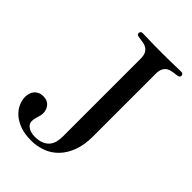

<svg xmlns="http://www.w3.org/2000/svg" viewBox="-209 -763 863 863"><g transform="rotate(45 222.0 -332.0)"><path d="M341.8 -193.8Q341.8 -141.1 327.4 -101.8Q313 -62.5 288.1 -36.1Q263.2 -9.8 229.5 3.2Q195.8 16.1 157.2 16.1Q116.2 16.1 86.4 4.9Q56.6 -6.3 37.6 -23.7Q18.6 -41 9.3 -62.3Q0 -83.5 0 -104Q0 -115.2 3.2 -126Q6.3 -136.7 13.2 -145.3Q20 -153.8 31 -158.9Q42 -164.1 57.1 -164.1Q82.5 -164.1 96.2 -147.9Q109.9 -131.8 109.9 -108.9Q109.9 -101.6 108.2 -94.5Q106.4 -87.4 104.2 -80.1Q102.1 -72.8 100.1 -64.7Q98.1 -56.6 98.1 -46.9Q98.1 -38.1 102.8 -31Q107.4 -23.9 115.2 -18.8Q123 -13.7 134 -10.7Q145 -7.8 157.2 -7.8Q181.6 -7.8 198.5 -14.4Q215.3 -21 226.1 -32.7Q236.8 -44.4 241.5 -61Q246.1 -77.6 246.1 -98.1V-591.8Q246.1 -613.8 239.5 -625.7Q232.9 -637.7 223.1 -643.6Q213.4 -649.4 202.1 -651.1Q190.9 -652.8 181.2 -654.1Q171.4 -655.3 164.8 -657.7Q158.2 -660.2 158.2 -668Q158.2 -672.4 161.1 -676.3Q164.1 -680.2 170.9 -680.2Q179.7 -680.2 189.7 -679.9Q199.7 -679.7 213.4 -679.2Q227.1 -678.7 246.6 -678.5Q266.1 -678.2 293.9 -678.2Q322.3 -678.2 341.6 -678.5Q360.8 -678.7 374.8 -679.2Q388.7 -679.7 398.4 -679.9Q408.2 -680.2 417 -680.2Q423.8 -680.2 427 -676.3Q430.2 -672.4 430.2 -668Q430.2 -660.2 423.6 -657.7Q417 -655.3 407.2 -654.1Q397.5 -652.8 386 -651.1Q374.5 -649.4 364.7 -643.6Q355 -637.7 348.4 -625.7Q341.8 -613.8 341.8 -591.8Z"/></g></svg>

Font: XB Zar
Style: Regular
Weight: 400
Designer: Behnam
Foundry: Irmug
Version: Version 8.005 2009